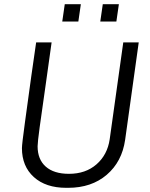

<svg xmlns="http://www.w3.org/2000/svg" viewBox="-20 -889 720 919"><path d="M227 -686Q208 -555 200 -493Q180 -355 170 -281Q160 -207 160 -189Q160 -126 199 -91.5Q238 -57 310 -57Q390 -57 442 -102.5Q494 -148 505 -222L570 -686H644L579 -220Q564 -115 491 -52.5Q418 10 306 10H297Q199 10 142 -41.5Q85 -93 85 -180Q85 -198 99.5 -304Q114 -410 130 -526L153 -686ZM355 -786H278L290 -869H367ZM537 -786H460L472 -869H549Z"/></svg>

Font: Chivo Light Italic
Style: Regular
Weight: 300
Italic angle: -8.05°
Designer: Hector Gatti
Foundry: Omnibus-Type
Version: Version 1.007